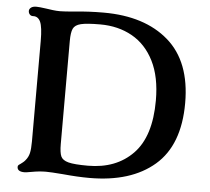

<svg xmlns="http://www.w3.org/2000/svg" viewBox="-50 -732 869 796"><g transform="rotate(5 384.5 -334.0)"><path d="M50 -10Q50 -15 53.5 -18Q57 -21 62 -24Q66 -27 71 -31Q76 -35 80 -40Q92 -54 96 -71.5Q100 -89 100 -120V-538Q100 -596 90 -618Q80 -639 60 -638H58Q50 -638 45 -644Q40 -650 40 -658Q40 -666 47.5 -672Q55 -678 70 -678Q82 -678 110 -674Q123 -672 138.5 -670Q154 -668 169 -668Q188 -668 230 -672Q288 -678 350 -678Q521 -678 620 -592Q719 -506 719 -334Q719 -159 621 -74.5Q523 10 350 10Q301 10 239 4Q189 0 169 0Q141 0 109 6Q87 10 80 10Q50 10 50 -10ZM597 -334Q597 -432 564 -497.5Q531 -563 473 -595.5Q415 -628 340 -628Q284 -628 259.5 -622Q235 -616 227.5 -600Q220 -584 220 -548V-120Q220 -84 227 -68.5Q234 -53 258.5 -46.5Q283 -40 340 -40Q457 -40 527 -112Q597 -184 597 -334Z"/></g></svg>

Font: Raigarh
Style: Regular
Weight: 400
Designer: jaikishan Patel
Foundry: MagicType
Version: Version 1.000;FEAKit 1.0